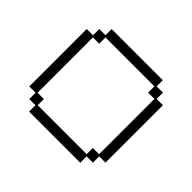

<svg xmlns="http://www.w3.org/2000/svg" viewBox="-170 -1049 1340 1340"><g transform="rotate(45 500.0 -379.5)"><path d="M124 -664H186V-726H247V-787H752V-726H814V-664H876V-97H814V-35H752V28H247V-35H186V-97H124ZM258 -107V-46H741V-107H803V-653H741V-715H258V-653H196V-107Z"/></g></svg>

Font: DotGothic16
Style: Regular
Weight: 400
Designer: Fontworks Inc.
Foundry: Fontworks Inc.
Version: Version 1.100